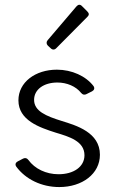

<svg xmlns="http://www.w3.org/2000/svg" viewBox="-20 -758 469 789"><path d="M176.8 -570.3 188.5 -559.6C195.3 -552.7 204.1 -552.7 210.9 -559.6L339.8 -689.5C346.7 -696.3 346.7 -703.1 338.9 -710.9L316.4 -733.4C308.6 -741.2 300.8 -739.3 293.9 -731.4L175.8 -592.8C169.9 -585.9 169.9 -577.1 176.8 -570.3ZM223.6 10.7C318.4 10.7 390.6 -43.9 390.6 -122.1C390.6 -213.9 293.9 -242.2 234.4 -260.7C168 -281.2 120.1 -301.8 120.1 -347.7C120.1 -390.6 160.2 -418.9 215.8 -418.9C254.9 -418.9 292 -403.3 313.5 -376C320.3 -368.2 327.1 -367.2 335 -371.1L358.4 -382.8C367.2 -387.7 370.1 -395.5 364.3 -404.3C333 -445.3 275.4 -471.7 213.9 -471.7C125 -471.7 55.7 -419.9 55.7 -345.7C55.7 -263.7 141.6 -234.4 209 -212.9C264.6 -196.3 327.1 -177.7 327.1 -120.1C327.1 -72.3 282.2 -42 220.7 -42C168.9 -42 123 -64.5 96.7 -100.6C90.8 -108.4 84 -110.4 75.2 -106.4L52.7 -94.7C43.9 -89.8 41 -82 46.9 -73.2C85 -21.5 150.4 10.7 223.6 10.7Z"/></svg>

Font: Ed Sans Neue Light
Style: Regular
Weight: 300
Designer: Stephen Hutchings
Version: Version 1.004;PS 001.004;hotconv 1.0.88;makeotf.lib2.5.64775